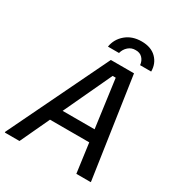

<svg xmlns="http://www.w3.org/2000/svg" viewBox="-221 -952 998 1077"><g transform="rotate(30 278.0 -413.5)"><path d="M-28.3 0V-5L283.3 -650H433.3L528.3 -5V0H435L356.7 -577.5H336.7L66.7 0ZM132.5 -189.2 171.7 -267.5H411.7L424.2 -189.2ZM231.7 -706.7Q240 -758.3 280.4 -792.5Q320.8 -826.7 381.7 -826.7Q443.3 -826.7 477.5 -792.5Q511.7 -758.3 511.7 -706.7H440Q437.5 -733.3 420.8 -750.8Q404.2 -768.3 376.7 -767.5Q350 -768.3 330 -750.8Q310 -733.3 303.3 -706.7Z"/></g></svg>

Font: Familjen Grotesk
Style: Italic
Weight: 400
Italic angle: -9.46201°
Designer: Anders Wikstroem, Jonas Baeckman, Matilda Gysing, Kristian Moeller
Foundry: Familjen STHLM AB
Version: Version 2.000